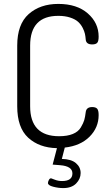

<svg xmlns="http://www.w3.org/2000/svg" viewBox="-20 -751 563 981"><path d="M418 -549Q417 -564 414 -578Q411 -592 402 -609.5Q393 -627 378.5 -640Q364 -653 338 -661.5Q312 -670 278 -670Q134 -670 134 -518V-208Q134 -55 282 -55Q324 -55 352 -66.5Q380 -78 393 -100Q406 -122 410.5 -137.5Q415 -153 418 -178Q421 -204 451 -204Q469 -204 476.5 -195.5Q484 -187 484 -163Q484 -99 437.5 -52.5Q391 -6 311 3L296 61Q344 62 368 82.5Q392 103 392 133Q392 163 369 186.5Q346 210 303 210Q278 210 251.5 203Q225 196 225 184Q225 178 229.5 169Q234 160 241 160Q242 160 259.5 167Q277 174 297 174Q350 174 350 135Q350 98 287 93L249 90L271 6Q180 4 124 -47.5Q68 -99 68 -208V-518Q68 -627 126.5 -679Q185 -731 278 -731Q373 -731 428.5 -682.5Q484 -634 484 -564Q484 -540 476.5 -532Q469 -524 451 -524Q420 -524 418 -549Z"/></svg>

Font: Dosis
Style: Book
Weight: 400
Designer: EdgarTolentino, PabloImpallari, IginoMarini
Foundry: EdgarTolentino, PabloImpallari, IginoMarini
Version: Version 1.007